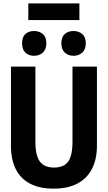

<svg xmlns="http://www.w3.org/2000/svg" viewBox="-20 -1109 640 1139"><path d="M298 10Q215 10 158.5 -19.5Q102 -49 73.5 -106Q45 -163 45 -243V-714H190V-268Q190 -212 202 -178.5Q214 -145 238.5 -130Q263 -115 300 -115Q339 -115 363.5 -130.5Q388 -146 399 -180Q410 -214 410 -269V-714H555V-244Q555 -166 526.5 -109Q498 -52 441 -21Q384 10 298 10ZM416 -778Q385 -778 364.5 -797Q344 -816 344 -852Q344 -890 364.5 -907.5Q385 -925 416 -925Q447 -925 468 -907Q489 -889 489 -852Q489 -816 468 -797Q447 -778 416 -778ZM182 -778Q151 -778 131 -796.5Q111 -815 111 -852Q111 -890 131 -907.5Q151 -925 182 -925Q213 -925 234 -907Q255 -889 255 -852Q255 -816 234 -797Q213 -778 182 -778ZM148 -990V-1089H451V-990Z"/></svg>

Font: Noto Sans Mono
Style: Bold
Weight: 700
Designer: Monotype Design Team
Foundry: Monotype Imaging Inc.
Version: Version 2.014